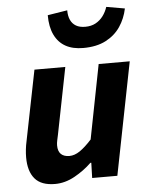

<svg xmlns="http://www.w3.org/2000/svg" viewBox="-54 -787 651 843"><g transform="rotate(-5 272.0 -365.5)"><path d="M155 12Q94 12 66 -21Q38 -54 38 -115Q38 -132 40 -150Q42 -168 46 -186L108 -496H244L186 -203Q183 -189 180.5 -177.5Q178 -166 178 -156Q178 -130 191 -117.5Q204 -105 228 -105Q251 -105 274.5 -121Q298 -137 327 -169L391 -496H528L430 0H319L321 -67H317Q284 -35 241.5 -11.5Q199 12 155 12ZM330 -572Q284 -572 252.5 -589.5Q221 -607 204 -642Q187 -677 187 -729L274 -743Q274 -718 282 -700.5Q290 -683 306 -673.5Q322 -664 347 -664Q373 -664 392.5 -674.5Q412 -685 425.5 -703Q439 -721 446 -743L527 -729Q518 -685 494 -649.5Q470 -614 429.5 -593Q389 -572 330 -572Z"/></g></svg>

Font: Source Sans 3
Style: Bold Italic
Weight: 700
Italic angle: -11°
Designer: Paul D. Hunt
Foundry: Adobe
Version: Version 3.052;hotconv 1.1.0;makeotfexe 2.6.0